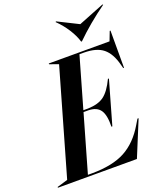

<svg xmlns="http://www.w3.org/2000/svg" viewBox="-220 -1036 956 1140"><g transform="rotate(-20 258.0 -466.0)"><path d="M509.8 -190.9 529.8 -224.1H537.1L444.8 0H-54.2V-4.9L13.2 -24.9L203.1 -687L147 -707V-711.9H530.8L553.2 -770H558.1V-535.2H553.2L546.9 -558.1Q527.8 -633.3 486.1 -667.2Q444.3 -701.2 363.8 -701.2H336.9L245.1 -380.9H274.9Q340.3 -382.8 377 -410.4Q413.6 -438 445.8 -505.9H452.1L374 -231.9H368.2Q370.1 -304.7 348.1 -336.7Q326.2 -368.7 273.9 -370.1H242.2L139.2 -11.2H166Q295.9 -11.7 375.2 -54.4Q454.6 -97.2 509.8 -190.9ZM269 -929.2 272.9 -932.1 402.8 -867.2 565.9 -932.1 569.8 -929.2Q461.9 -851.6 377 -768.1H372.1Q361.3 -806.6 333.7 -849.9Q306.2 -893.1 269 -929.2Z"/></g></svg>

Font: Nyght Serif Medium Italic
Style: Regular
Weight: 500
Italic angle: -16°
Designer: Maksym Kobuzan
Version: Version 0.410;Glyphs 3.1.2 (3151)